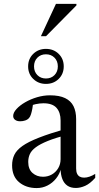

<svg xmlns="http://www.w3.org/2000/svg" viewBox="-20 -946 504 976"><path d="M318 -292 325.5 -261.5Q262.5 -245.5 223 -229.5Q183.5 -213.5 161.8 -197.2Q140 -181 131.8 -162.8Q123.5 -144.5 123.5 -123Q123.5 -86 145.2 -66.8Q167 -47.5 198.5 -47.5Q223.5 -47.5 243.8 -59.2Q264 -71 276 -91.2Q288 -111.5 288 -137V-333.5Q288 -374.5 267.2 -397.8Q246.5 -421 201 -421Q182.5 -421 161.2 -416.5Q140 -412 123 -403.5L149 -425.5Q147.5 -410 144.5 -394Q141.5 -378 137.5 -365.2Q133.5 -352.5 127.5 -346Q120 -337.5 107.8 -333.5Q95.5 -329.5 82.5 -329.5Q66.5 -329.5 56.8 -336.8Q47 -344 47 -356.5Q47 -373.5 64 -392Q81 -410.5 108.2 -426.2Q135.5 -442 168.5 -451.8Q201.5 -461.5 234 -461.5Q282 -461.5 311.2 -447.2Q340.5 -433 353.8 -406Q367 -379 367 -340.5V-89.5Q367 -73.5 371.8 -63.2Q376.5 -53 385.5 -48Q394.5 -43 407.5 -43Q420.5 -43 435 -48Q449.5 -53 464 -62V-42Q438 -12.5 413.2 -1.5Q388.5 9.5 365.5 9.5Q339.5 9.5 322.5 -2.2Q305.5 -14 297 -35.8Q288.5 -57.5 288 -87.5L290.5 -91Q283.5 -61.5 265.2 -38.8Q247 -16 221.5 -3Q196 10 166.5 10Q112.5 10 77 -19.8Q41.5 -49.5 41.5 -105.5Q41.5 -135 52.8 -158.8Q64 -182.5 93.8 -203.8Q123.5 -225 178 -246.2Q232.5 -267.5 318 -292ZM213.5 -697.5Q252.5 -697.5 278.2 -672.2Q304 -647 304 -608.5Q304 -570 278.2 -544.8Q252.5 -519.5 213.5 -519.5Q175 -519.5 149 -544.8Q123 -570 123 -608.5Q123 -647 149 -672.2Q175 -697.5 213.5 -697.5ZM213.5 -547Q240 -547 257 -564.2Q274 -581.5 274 -608.5Q274 -635.5 257 -652.8Q240 -670 213.5 -670Q187 -670 170 -652.8Q153 -635.5 153 -608.5Q153 -581.5 170 -564.2Q187 -547 213.5 -547ZM188 -762 264.5 -926.5H368.5V-918.5L214 -762Z"/></svg>

Font: Newsreader 36pt
Style: Regular
Weight: 400
Designer: Hugues Gentile
Foundry: Production Type
Version: Version 1.003